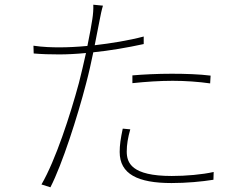

<svg xmlns="http://www.w3.org/2000/svg" viewBox="-20 -792 1040 815"><path d="M542 -439C599 -445 657 -449 713 -449C767 -449 823 -445 872 -438L874 -471C827 -477 766 -479 709 -479C648 -479 588 -476 542 -472ZM590 -637C526 -620 451 -608 382 -600C390 -639 397 -675 403 -707C406 -724 412 -752 417 -768L376 -772C377 -754 375 -730 372 -711C369 -689 361 -646 351 -597C308 -593 267 -591 233 -591C201 -591 162 -592 122 -598L123 -565C158 -562 192 -561 231 -561C265 -561 304 -563 345 -567C335 -523 325 -478 315 -440C278 -303 216 -112 156 -9L194 3C244 -94 309 -297 345 -436C357 -481 367 -526 376 -570C446 -577 521 -590 590 -605ZM501 -246C492 -203 488 -176 488 -147C488 -53 565 -15 708 -15C771 -15 837 -21 886 -29L887 -62C838 -51 770 -45 709 -45C538 -45 518 -101 518 -149C518 -178 523 -208 533 -243Z"/></svg>

Font: Noto Sans T Chinese Thin
Style: Regular
Weight: 100
Designer: Ryoko NISHIZUKA (kana & ideographs); Paul D. Hunt (Latin, Greek & Cyrillic); Wenlong ZHANG (bopomofo); Sandoll Communica
Foundry: Adobe Systems Incorporated
Version: Version 1.000;PS 1;hotconv 1.0.78;makeotf.lib2.5.61930